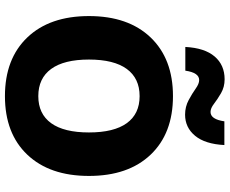

<svg xmlns="http://www.w3.org/2000/svg" viewBox="-96 -823 929 777"><g transform="rotate(90 368.5 -434.5)"><path d="M567 -878Q563 -800 529.5 -759.5Q496 -719 444 -719Q412 -719 385 -733.5Q358 -748 338.5 -762Q319 -776 304 -776Q274 -776 266 -720H170Q174 -798 208.5 -838.5Q243 -879 301 -879Q332 -879 357 -864.5Q382 -850 400 -836Q418 -822 433 -822Q463 -822 471 -878ZM131.5 -579.5Q218 -670 369 -670Q520 -670 606 -579.5Q692 -489 692 -330Q692 -171 606 -80.5Q520 10 369 10Q218 10 131.5 -80.5Q45 -171 45 -330Q45 -489 131.5 -579.5ZM478.5 -483Q441 -535 369 -535Q297 -535 259 -483Q221 -431 221 -330Q221 -229 259 -177Q297 -125 369 -125Q441 -125 478.5 -177Q516 -229 516 -330Q516 -431 478.5 -483Z"/></g></svg>

Font: Elaine Sans
Style: Bold
Weight: 700
Designer: Wei Huang
Foundry: Wei Huang
Version: Version 2.001;December 24, 2019;FontCreator 12.0.0.2547 64-b